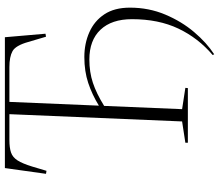

<svg xmlns="http://www.w3.org/2000/svg" viewBox="-74 -696 875 766"><g transform="rotate(-90 363.0 -312.5)"><path d="M177 -10 262 -23 291 -712H188Q157 -712 138 -705.5Q119 -699 106.5 -679.5Q94 -660 82 -621L65 -564L53 -566L76 -730H598L612 -568L600 -566L579 -637Q565 -687 542.5 -699.5Q520 -712 479 -712H340L325 -355Q369 -382 415.5 -397.5Q462 -413 519 -413Q573 -413 618 -393Q663 -373 689.5 -333Q716 -293 716 -231Q716 -156 688.5 -90.5Q661 -25 618.5 25Q576 75 530 105L527 99Q595 41 632.5 -38Q670 -117 670 -223Q670 -304 628 -348.5Q586 -393 509 -393Q459 -393 416.5 -379Q374 -365 324 -334L311 -23L396 -10L395 0H177Z"/></g></svg>

Font: Literata 72pt ExtraLight
Style: Italic
Weight: 200
Italic angle: -2°
Designer: Latin by Veronika Burian and Jose Scaglione. Greek by Irene Vlachou. Cyrillic by Vera Evstafieva
Foundry: TypeTogether
Version: Version 3.002